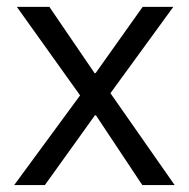

<svg xmlns="http://www.w3.org/2000/svg" viewBox="-20 -536 547 556"><path d="M21 0H109.9L254.9 -202.1H257.8L392.1 0H485.8L299.8 -266.1L481.9 -516.1H393.1L256.8 -324.2H253.9L123 -516.1H28.8L211.9 -259.8Z"/></svg>

Font: Plexus Sans
Style: Regular
Weight: 400
Version: Version 2.001;PS 002.001;hotconv 1.0.70;makeotf.lib2.5.58329